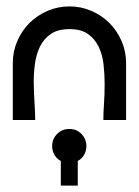

<svg xmlns="http://www.w3.org/2000/svg" viewBox="-20 -375 434 600"><path d="M197 -355Q233 -355 265.5 -341Q298 -327 322 -303Q346 -279 360 -246.5Q374 -214 374 -178V0H303Q303 -22 305 -51.5Q307 -81 307 -112.5Q307 -144 303.5 -174.5Q300 -205 288 -229.5Q276 -254 254.5 -269Q233 -284 197 -284Q161 -284 139 -269Q117 -254 105 -229.5Q93 -205 89 -174.5Q85 -144 85.5 -112.5Q86 -81 88 -51.5Q90 -22 90 0H20V-178Q20 -214 34 -246.5Q48 -279 72 -303Q96 -327 128.5 -341Q161 -355 197 -355ZM170 128Q157 121 150 108.5Q143 96 143 82Q143 59 158.5 43.5Q174 28 197 28Q220 28 235 44Q250 60 250 82Q250 96 243 108.5Q236 121 223 128V205H170V128Z"/></svg>

Font: Googee
Style: Regular
Weight: 400
Designer: Peter Wiegel
Foundry: CATFonts Peter Wiegel
Version: 1.000